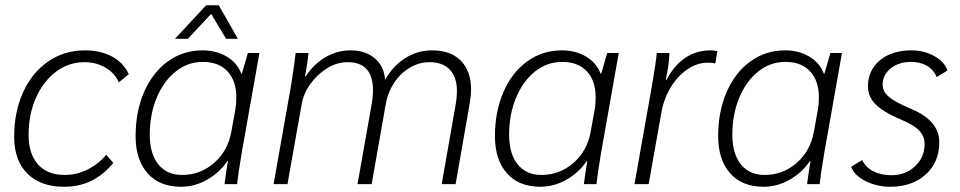

<svg xmlns="http://www.w3.org/2000/svg" viewBox="-20 -702 3659 732"><path d="M34 -180Q34 -275 68 -350Q102 -425 163.5 -467.5Q225 -510 304 -510Q363 -510 407 -486.5Q451 -463 471 -419L433 -388Q417 -424 381.5 -444.5Q346 -465 302 -465Q242 -465 193.5 -428.5Q145 -392 117 -329Q89 -266 89 -188Q89 -115 125 -75Q161 -35 227 -35Q272 -35 313.5 -55.5Q355 -76 385 -112L412 -81Q374 -35 328 -12.5Q282 10 224 10Q135 10 84.5 -40Q34 -90 34 -180Z M497 -183Q497 -277 529.5 -351.5Q562 -426 620 -468Q678 -510 753 -510Q804 -510 844 -486.5Q884 -463 900 -421H902L925 -500H969L902 -122Q888 -39 884 0H836Q841 -40 849 -88H847Q816 -43 769 -16.5Q722 10 670 10Q588 10 542.5 -41.5Q497 -93 497 -183ZM862 -200 877 -283Q881 -304 881 -330Q881 -394 847.5 -430Q814 -466 753 -466Q696 -466 650 -429.5Q604 -393 577.5 -329.5Q551 -266 551 -188Q551 -116 583.5 -75.5Q616 -35 674 -35Q744 -35 796.5 -81Q849 -127 862 -200ZM766 -682H814L887 -554H842L785 -649L696 -554H647Z M1090 -378Q1105 -474 1107 -500H1156Q1154 -472 1143 -410H1145Q1176 -458 1221 -484Q1266 -510 1317 -510Q1373 -510 1409 -479.5Q1445 -449 1448 -397Q1478 -451 1525 -480.5Q1572 -510 1628 -510Q1698 -510 1737 -470.5Q1776 -431 1776 -360Q1776 -339 1771 -309L1717 0H1664L1718 -308Q1722 -331 1722 -355Q1722 -408 1695 -436.5Q1668 -465 1617 -465Q1579 -465 1543.5 -444.5Q1508 -424 1483.5 -387.5Q1459 -351 1451 -307L1397 0H1343L1396 -299Q1402 -332 1402 -358Q1402 -465 1305 -465Q1265 -465 1227.5 -442Q1190 -419 1163.5 -382Q1137 -345 1130 -304L1076 0H1023Z M1867 -183Q1867 -277 1899.5 -351.5Q1932 -426 1990 -468Q2048 -510 2123 -510Q2174 -510 2214 -486.5Q2254 -463 2270 -421H2272L2295 -500H2339L2272 -122Q2258 -39 2254 0H2206Q2211 -40 2219 -88H2217Q2186 -43 2139 -16.5Q2092 10 2040 10Q1958 10 1912.5 -41.5Q1867 -93 1867 -183ZM2232 -200 2247 -283Q2251 -304 2251 -330Q2251 -394 2217.5 -430Q2184 -466 2123 -466Q2066 -466 2020 -429.5Q1974 -393 1947.5 -329.5Q1921 -266 1921 -188Q1921 -116 1953.5 -75.5Q1986 -35 2044 -35Q2114 -35 2166.5 -81Q2219 -127 2232 -200Z M2466 -378Q2481 -465 2484 -500H2532Q2531 -459 2521 -412L2519 -397H2521Q2550 -453 2592.5 -481.5Q2635 -510 2689 -510Q2703 -510 2715 -507L2707 -460Q2697 -463 2678 -463Q2638 -463 2600.5 -437.5Q2563 -412 2536.5 -368Q2510 -324 2501 -270L2453 0H2399Z M2718 -183Q2718 -277 2750.5 -351.5Q2783 -426 2841 -468Q2899 -510 2974 -510Q3025 -510 3065 -486.5Q3105 -463 3121 -421H3123L3146 -500H3190L3123 -122Q3109 -39 3105 0H3057Q3062 -40 3070 -88H3068Q3037 -43 2990 -16.5Q2943 10 2891 10Q2809 10 2763.5 -41.5Q2718 -93 2718 -183ZM3083 -200 3098 -283Q3102 -304 3102 -330Q3102 -394 3068.5 -430Q3035 -466 2974 -466Q2917 -466 2871 -429.5Q2825 -393 2798.5 -329.5Q2772 -266 2772 -188Q2772 -116 2804.5 -75.5Q2837 -35 2895 -35Q2965 -35 3017.5 -81Q3070 -127 3083 -200Z M3225 -66 3267 -92Q3280 -64 3309.5 -49Q3339 -34 3379 -34Q3433 -34 3469 -68.5Q3505 -103 3505 -153Q3505 -183 3483.5 -205Q3462 -227 3413 -247Q3347 -275 3318 -304.5Q3289 -334 3289 -372Q3289 -434 3334.5 -472Q3380 -510 3456 -510Q3502 -510 3541.5 -488.5Q3581 -467 3592 -433L3551 -408Q3539 -437 3513.5 -451.5Q3488 -466 3454 -466Q3406 -466 3375.5 -441Q3345 -416 3345 -379Q3345 -353 3368.5 -333Q3392 -313 3451 -288Q3507 -265 3534 -233Q3561 -201 3561 -159Q3561 -84 3509.5 -37Q3458 10 3374 10Q3323 10 3280 -11.5Q3237 -33 3225 -66Z"/></svg>

Font: Sarabun ExtraLight
Style: Italic
Weight: 275
Italic angle: -10°
Designer: Suppakit Chalermlarp | Katatrad Co.,Ltd.
Foundry: Cadson Demak Co.,Ltd.
Version: Version 1.000; ttfautohint (v1.6)